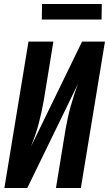

<svg xmlns="http://www.w3.org/2000/svg" viewBox="-20 -944 547 964"><path d="M2 0 123 -735H248L200 -441Q195 -412 188.5 -382.5Q182 -353 174.5 -324Q167 -295 157 -266Q147 -237 136 -209L392 -735H507L386 0H261L309 -294Q314 -323 320.5 -352.5Q327 -382 335 -411Q343 -440 352.5 -469Q362 -498 373 -526L117 0ZM190 -846 191 -924H491L490 -846Z"/></svg>

Font: Iosevka Curly Extrabold
Style: Italic
Weight: 800
Italic angle: -9°
Monospace: yes
Designer: Belleve Invis
Foundry: Belleve Invis
Version: Version 22.1.2; ttfautohint (v1.8.4)